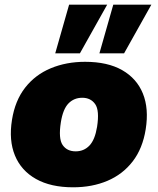

<svg xmlns="http://www.w3.org/2000/svg" viewBox="-20 -785 671 817"><path d="M17 0ZM291 12Q196 12 133 -23.5Q70 -59 43.5 -123.5Q17 -188 31 -275Q44 -357 87 -412Q130 -467 196 -494.5Q262 -522 342 -522Q438 -522 500 -486.5Q562 -451 588 -387Q614 -323 600 -235Q587 -153 544.5 -98Q502 -43 437 -15.5Q372 12 291 12ZM302 -141Q337 -141 360.5 -165.5Q384 -190 393 -245Q404 -315 385 -342Q366 -369 330 -369Q295 -369 271.5 -345Q248 -321 239 -265Q228 -195 246.5 -168Q265 -141 302 -141ZM403 -558 462 -765H624L508 -558ZM215 -558 274 -765H436L320 -558Z"/></svg>

Font: Winston Black
Style: Italic
Weight: 900
Italic angle: -9°
Designer: Original fonts by Vernon Adams / Changes by Cristiano Sobral
Foundry: VOriginal fonts by Vernon Adams / Changes by Cristiano Sobral
Version: Version 2.503;July 17, 2020;FontCreator 13.0.0.2655 64-bit